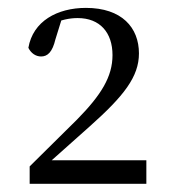

<svg xmlns="http://www.w3.org/2000/svg" viewBox="-20 -920 425 477"><path d="M53.7 -463.4H343.6V-521.9H102L100.5 -532L88.7 -504.2L203.7 -606.7C287.5 -681.5 325.2 -729.2 325.2 -787.3C325.2 -851.3 282.8 -900.4 193.4 -900.4C122.2 -900.4 61.8 -867.3 50.5 -801.2C56.9 -788.1 68.4 -779.7 82.1 -779.7C98.2 -779.7 110.1 -790.5 117.7 -822.3L135.6 -879.9L107.1 -859.5C131.6 -870.8 152.7 -875.1 173 -875.1C228.3 -875.1 259.5 -839.1 259.5 -783.1C259.5 -729.6 231.6 -684.2 171.2 -622.8L53.7 -506.6Z"/></svg>

Font: Source Han Serif TW VF
Style: Regular
Weight: 250
Designer: Ryoko NISHIZUKA 西塚涼子 (kana & ideographs); Frank Grießhammer (Latin, Greek & Cyrillic); Wenlong ZHANG 张文龙 (bopomofo); San
Foundry: Adobe
Version: Version 2.002;hotconv 1.1.0;makeotfexe 2.6.0